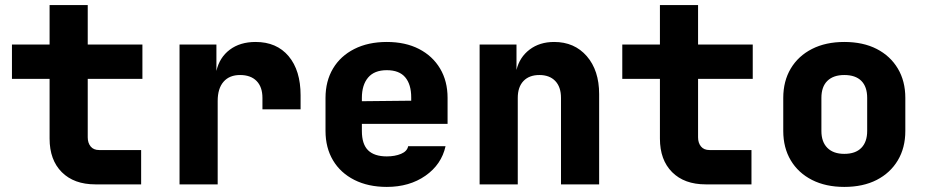

<svg xmlns="http://www.w3.org/2000/svg" viewBox="-20 -725 3640 755"><path d="M355 0Q271 0 223 -48Q175 -96 175 -180V-415H27V-550H175V-705H325V-550H540V-415H325V-185Q325 -163 336.5 -149Q348 -135 370 -135H535V0Z M686 0V-550H831V-446Q843 -499 883.5 -529.5Q924 -560 985 -560Q1068 -560 1115 -504Q1162 -448 1162 -350V-295H1012V-340Q1012 -383 989 -406.5Q966 -430 924 -430Q882 -430 859 -403.5Q836 -377 836 -328V0Z M1501 10Q1428 10 1373.5 -17.5Q1319 -45 1289.5 -94.5Q1260 -144 1260 -210V-340Q1260 -406 1289.5 -455.5Q1319 -505 1373.5 -532.5Q1428 -560 1501 -560Q1574 -560 1627.5 -532.5Q1681 -505 1710.5 -455.5Q1740 -406 1740 -340V-238H1403V-210Q1403 -158 1427.5 -134Q1452 -110 1501 -110Q1533 -110 1557 -120Q1581 -130 1585 -150H1732Q1716 -78 1653 -34Q1590 10 1501 10ZM1403 -340V-327L1597 -329V-342Q1597 -393 1573.5 -421Q1550 -449 1501 -449Q1452 -449 1427.5 -420Q1403 -391 1403 -340Z M1866 0V-550H2011V-450Q2023 -500 2062.5 -530Q2102 -560 2159 -560Q2239 -560 2287.5 -504Q2336 -448 2336 -355V0H2186V-340Q2186 -383 2163.5 -406.5Q2141 -430 2101 -430Q2061 -430 2038.5 -406.5Q2016 -383 2016 -340V0Z M2755 0Q2671 0 2623 -48Q2575 -96 2575 -180V-415H2427V-550H2575V-705H2725V-550H2940V-415H2725V-185Q2725 -163 2736.5 -149Q2748 -135 2770 -135H2935V0Z M3300 10Q3227 10 3173 -17.5Q3119 -45 3089.5 -94.5Q3060 -144 3060 -210V-340Q3060 -406 3089.5 -455.5Q3119 -505 3173 -532.5Q3227 -560 3300 -560Q3374 -560 3427.5 -532.5Q3481 -505 3510.5 -455.5Q3540 -406 3540 -340V-210Q3540 -144 3510.5 -94.5Q3481 -45 3427.5 -17.5Q3374 10 3300 10ZM3300 -120Q3344 -120 3367 -143.5Q3390 -167 3390 -210V-340Q3390 -384 3367 -407Q3344 -430 3300 -430Q3257 -430 3233.5 -407Q3210 -384 3210 -340V-210Q3210 -167 3233.5 -143.5Q3257 -120 3300 -120Z"/></svg>

Font: JetBrains Mono NL ExtraBold
Style: Regular
Weight: 800
Designer: Philipp Nurullin, Konstantin Bulenkov
Foundry: JetBrains
Version: Version 2.304; ttfautohint (v1.8.4.7-5d5b)